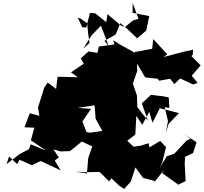

<svg xmlns="http://www.w3.org/2000/svg" viewBox="-20 -1161 1340 1263"><path d="M619 -635 601 -630 571 -562 603 -458 609 -380 653 -300 573 -288 532 -295 551 -287 522 -362 579 -445 491 -451 595 -467 638 -519 653 -633ZM378 -165 440 -167 461 -183 518 -230 587 -198 560 -120 552 -20 476 -32 545 -28 635 -30 698 32 713 12 761 58 797 82 840 34 887 -108 870 -61 921 9 998 30 989 45 1058 -42 1047 -22 1152 53 1130 65 1201 30 1195 -87 1198 -130 1250 -154 1273 -225 1194 -277 1233 -248 1208 -237 1127 -150 1077 -133 1031 -57 1047 -91 1072 -193 1034 -234 964 -192 957 -219 911 -204 859 -196 817 -235 870 -276 877 -399 916 -340 962 -426 983 -353 1031 -449 1157 -417 1089 -346 1071 -287 1085 -366 1063 -456 1094 -451 1090 -520 1051 -528 973 -537 913 -481 953 -367 883 -457 881 -532 854 -611 883 -695 881 -743 935 -652 1017 -643 1027 -630 1099 -643 1127 -608 1165 -645 1251 -605 1280 -616 1241 -663 1300 -731 1239 -792 1248 -801 1250 -834 1189 -821 1057 -786 1080 -804 988 -904 981 -840 867 -819 874 -753 873 -811C823 -839 771 -865 725 -896L733 -869L630 -855L621 -813L563 -823L511 -777L542 -724L549 -754L447 -685L492 -653L359 -656L349 -576L294 -618L271 -585L230 -453L239 -399L176 -416L141 -324L206 -321L183 -238L284 -170L182 -212L170 -179L108 -147L23 -81L40 -132L92 -82L109 -110L190 -74L247 -102C292 -82 335 -61 379 -40L340 -105L367 -126L331 -179ZM508 -1040 553 -1009 560 -939 569 -878 528 -842 581 -927 644 -992 695 -858 667 -892 741 -934 771 -1009 819 -969 882 -909 942 -960 962 -1055 852 -1077 853 -1141 891 -1038 854 -1026 803 -984 778 -991 687 -1068 679 -1015 607 -1073 572 -1076 547 -980 521 -982 492 -1044Z"/></svg>

Font: Hussar Lance
Style: ExBd
Weight: 700
Foundry: Cannot Into Space Fonts, PlusOne Fonts
Version: Version 2.270